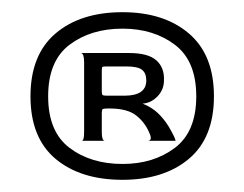

<svg xmlns="http://www.w3.org/2000/svg" viewBox="-20 -701 401 315"><path d="M181 -406Q112 -406 71 -440.5Q30 -475 30 -543Q30 -611 71 -646Q112 -681 181 -681Q249 -681 290 -646Q331 -611 331 -543Q331 -475 290 -440.5Q249 -406 181 -406ZM181 -432Q232 -432 267 -458.5Q302 -485 302 -543Q302 -601 267 -627.5Q232 -654 181 -654Q129 -654 94 -627.5Q59 -601 59 -543Q59 -485 94 -458.5Q129 -432 181 -432ZM114 -470Q118 -470 118 -484V-599Q118 -613 113 -614H192Q223 -614 236.5 -602Q250 -590 249 -569Q249 -554 238.5 -543Q228 -532 214 -531Q229 -525 239 -515.5Q249 -506 257 -493Q268 -474 268 -470H222Q231 -470 225 -483Q218 -500 203.5 -511.5Q189 -523 160 -523H157Q150 -523 148.5 -522Q147 -521 147 -516V-484Q147 -470 152 -470ZM157 -544H184Q220 -544 220 -569Q220 -581 213 -586.5Q206 -592 187 -592H157Q150 -592 148.5 -591.5Q147 -591 147 -586V-551Q147 -546 148.5 -545Q150 -544 157 -544Z"/></svg>

Font: Red Rose
Style: Regular
Weight: 400
Designer: Jaikishan Patel
Version: Version 2.000; ttfautohint (v1.8.3)